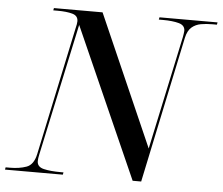

<svg xmlns="http://www.w3.org/2000/svg" viewBox="-72 -772 962 830"><g transform="rotate(5 409.0 -357.0)"><path d="M-21 0 -19 -10H0Q40 -10 71 -21Q102 -32 112 -79L230 -636Q232 -643 233.5 -652Q235 -661 235 -666Q235 -690 210 -697Q185 -704 146 -704H127L129 -714H340L590 -145L695 -637Q696 -644 697.5 -652Q699 -660 699 -665Q699 -689 672 -696.5Q645 -704 602 -704H585L587 -714H839L837 -704H817Q791 -704 768 -700Q745 -696 728 -681.5Q711 -667 704 -635L570 0H533L244 -651L121 -78Q117 -60 117 -49Q117 -24 146 -17Q175 -10 220 -10H232L230 0Z"/></g></svg>

Font: Noto Serif Display Medium
Style: Italic
Weight: 500
Italic angle: -12°
Designer: Monotype Design Team
Foundry: Monotype Imaging Inc.
Version: Version 2.009